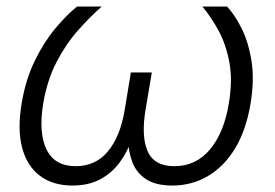

<svg xmlns="http://www.w3.org/2000/svg" viewBox="-20 -559 839 586"><path d="M201.2 7.3Q142.1 7.3 102.5 -22Q63 -51.3 47.9 -106.9Q32.7 -162.6 45.9 -242.2Q58.1 -316.4 86.4 -374Q114.7 -431.6 149.4 -472.9Q184.1 -514.2 215.3 -539.1H290.5Q255.4 -508.3 218.5 -466.8Q181.6 -425.3 152.8 -370.1Q124 -314.9 111.8 -242.7Q97.2 -153.3 122.1 -102.5Q147 -51.8 210.9 -51.8Q272 -51.8 309.6 -97.2Q347.2 -142.6 360.8 -224.6L379.4 -337.9H443.4L424.3 -224.6Q410.6 -142.6 430.7 -97.2Q450.7 -51.8 512.2 -51.8Q578.1 -51.8 620.8 -102.8Q663.6 -153.8 678.2 -242.2Q690.4 -314.5 679.9 -369.6Q669.4 -424.8 646.5 -466.6Q623.5 -508.3 597.7 -539.1H672.9Q696.8 -513.7 717.5 -472.2Q738.3 -430.7 747.6 -373Q756.8 -315.4 744.6 -242.2Q731.4 -162.6 698 -106.9Q664.6 -51.3 615.2 -22Q565.9 7.3 505.9 7.3Q455.6 7.3 426 -12Q396.5 -31.2 384 -64Q371.6 -96.7 370.6 -136.2H382.8Q369.1 -95.7 345.2 -63.2Q321.3 -30.8 285.6 -11.7Q250 7.3 201.2 7.3Z"/></svg>

Font: Inter 18pt Light
Style: Italic
Weight: 300
Italic angle: -9.3988°
Designer: Rasmus Andersson
Foundry: rsms
Version: Version 4.001;git-66647c0bb